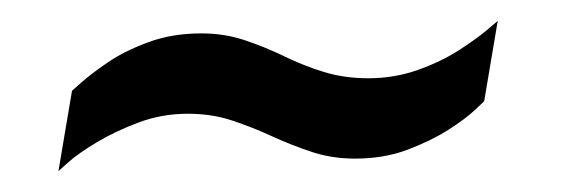

<svg xmlns="http://www.w3.org/2000/svg" viewBox="-20 -394 561 184"><path d="M36 -230 49 -307Q49 -307 58 -315Q67 -323 83 -334Q99 -345 122 -353.5Q145 -362 173 -362Q195 -362 214.5 -355.5Q234 -349 252.5 -340Q271 -331 290.5 -325Q310 -319 333 -319Q358 -319 380.5 -327Q403 -335 420 -346Q437 -357 447 -365.5Q457 -374 457 -374L444 -297Q444 -297 435 -288.5Q426 -280 409.5 -269.5Q393 -259 370.5 -250.5Q348 -242 320 -242Q298 -242 278.5 -248.5Q259 -255 240.5 -263.5Q222 -272 202.5 -278.5Q183 -285 160 -285Q135 -285 112.5 -276.5Q90 -268 72.5 -257.5Q55 -247 45.5 -238.5Q36 -230 36 -230Z"/></svg>

Font: Archivo Condensed
Style: Italic
Weight: 400
Width: 3
Italic angle: -10°
Designer: Hector Gatti
Foundry: Omnibus-Type
Version: Version 2.001